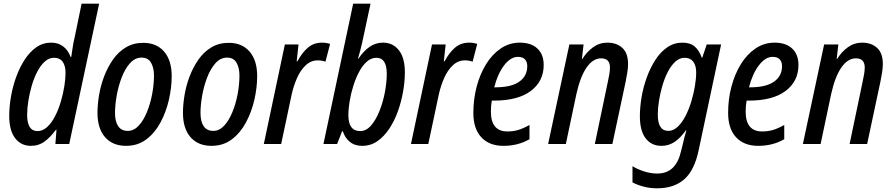

<svg xmlns="http://www.w3.org/2000/svg" viewBox="-20 -780 4836 1040"><path d="M147 10Q94 10 62 -31.5Q30 -73 30 -152Q30 -200 39 -254Q48 -308 66.5 -360Q85 -412 112.5 -455Q140 -498 176 -523.5Q212 -549 257 -549Q296 -549 323 -528Q350 -507 362 -472H366Q370 -498 374 -525Q378 -552 384 -576L422 -760H517L355 0H280L286 -77H283Q253 -37 221.5 -13.5Q190 10 147 10ZM183 -70Q212 -70 236 -92.5Q260 -115 278.5 -151Q297 -187 309.5 -229.5Q322 -272 328.5 -313Q335 -354 335 -385Q335 -424 319.5 -445.5Q304 -467 272 -467Q245 -467 222 -446Q199 -425 181.5 -391Q164 -357 152 -316Q140 -275 133.5 -233.5Q127 -192 127 -158Q127 -70 183 -70Z M663 10Q590 10 549 -37Q508 -84 508 -169Q508 -213 516.5 -264.5Q525 -316 544 -366Q563 -416 592 -457.5Q621 -499 662 -523.5Q703 -548 756 -548Q828 -548 869 -500.5Q910 -453 910 -368Q910 -306 895 -240Q880 -174 849.5 -117Q819 -60 772.5 -25Q726 10 663 10ZM672 -71Q705 -71 731 -99Q757 -127 775.5 -172Q794 -217 804 -269.5Q814 -322 814 -371Q814 -413 798 -440.5Q782 -468 747 -468Q711 -468 684 -437.5Q657 -407 639 -360Q621 -313 612 -261.5Q603 -210 603 -168Q603 -121 620.5 -96Q638 -71 672 -71Z M1126 10Q1053 10 1012 -37Q971 -84 971 -169Q971 -213 979.5 -264.5Q988 -316 1007 -366Q1026 -416 1055 -457.5Q1084 -499 1125 -523.5Q1166 -548 1219 -548Q1291 -548 1332 -500.5Q1373 -453 1373 -368Q1373 -306 1358 -240Q1343 -174 1312.5 -117Q1282 -60 1235.5 -25Q1189 10 1126 10ZM1135 -71Q1168 -71 1194 -99Q1220 -127 1238.5 -172Q1257 -217 1267 -269.5Q1277 -322 1277 -371Q1277 -413 1261 -440.5Q1245 -468 1210 -468Q1174 -468 1147 -437.5Q1120 -407 1102 -360Q1084 -313 1075 -261.5Q1066 -210 1066 -168Q1066 -121 1083.5 -96Q1101 -71 1135 -71Z M1409 0 1523 -539H1597L1587 -448H1591Q1617 -496 1648.5 -522.5Q1680 -549 1725 -549Q1747 -549 1768 -542L1743 -446Q1723 -453 1701 -453Q1664 -453 1635.5 -426Q1607 -399 1588.5 -356.5Q1570 -314 1560 -269L1503 0Z M1942 10Q1901 10 1874.5 -12Q1848 -34 1837 -69H1833L1806 0H1732L1893 -760H1987L1942 -550Q1937 -528 1930.5 -503Q1924 -478 1919 -463H1922Q1949 -503 1981.5 -526Q2014 -549 2055 -549Q2108 -549 2140.5 -508Q2173 -467 2173 -387Q2173 -339 2163.5 -284.5Q2154 -230 2135.5 -178Q2117 -126 2089 -83.5Q2061 -41 2024.5 -15.5Q1988 10 1942 10ZM1931 -70Q1964 -70 1990.5 -101Q2017 -132 2036 -180Q2055 -228 2065 -281.5Q2075 -335 2075 -380Q2075 -467 2019 -467Q1991 -467 1967.5 -446.5Q1944 -426 1925.5 -391.5Q1907 -357 1894 -315.5Q1881 -274 1874 -232.5Q1867 -191 1867 -156Q1867 -70 1931 -70Z M2206 0 2320 -539H2394L2384 -448H2388Q2414 -496 2445.5 -522.5Q2477 -549 2522 -549Q2544 -549 2565 -542L2540 -446Q2520 -453 2498 -453Q2461 -453 2432.5 -426Q2404 -399 2385.5 -356.5Q2367 -314 2357 -269L2300 0Z M2707 10Q2630 10 2587 -36.5Q2544 -83 2544 -168Q2544 -243 2562 -311Q2580 -379 2613 -432.5Q2646 -486 2692.5 -517.5Q2739 -549 2796 -549Q2857 -549 2891 -517Q2925 -485 2925 -428Q2925 -340 2855.5 -287.5Q2786 -235 2655 -235H2644Q2639 -205 2639 -176Q2639 -68 2728 -68Q2760 -68 2787 -76Q2814 -84 2848 -103V-26Q2786 10 2707 10ZM2663 -307Q2749 -307 2792.5 -337.5Q2836 -368 2836 -422Q2836 -445 2823.5 -458.5Q2811 -472 2785 -472Q2746 -472 2711 -426.5Q2676 -381 2657 -307Z M2949 0 3064 -539H3141L3132 -460H3134Q3158 -499 3192.5 -524Q3227 -549 3270 -549Q3320 -549 3351 -520.5Q3382 -492 3382 -433Q3382 -413 3378 -387.5Q3374 -362 3369 -338L3297 0H3202L3271 -330Q3276 -353 3280 -375Q3284 -397 3284 -414Q3284 -464 3236 -464Q3192 -464 3157.5 -414.5Q3123 -365 3102 -270L3045 0Z M3540 240Q3500 240 3465 230.5Q3430 221 3406 208V120Q3429 135 3466 147.5Q3503 160 3540 160Q3592 160 3624 129Q3656 98 3670 35L3678 3Q3681 -12 3686.5 -33Q3692 -54 3698 -74H3695Q3667 -34 3635 -12Q3603 10 3562 10Q3509 10 3477.5 -30.5Q3446 -71 3446 -150Q3446 -198 3455 -252.5Q3464 -307 3483 -359.5Q3502 -412 3529.5 -455Q3557 -498 3594 -523.5Q3631 -549 3677 -549Q3719 -549 3743.5 -527.5Q3768 -506 3781 -468H3784L3808 -539H3886L3765 31Q3742 143 3686 191.5Q3630 240 3540 240ZM3600 -71Q3627 -71 3650.5 -93Q3674 -115 3692.5 -150.5Q3711 -186 3724 -228.5Q3737 -271 3744 -313Q3751 -355 3751 -388Q3751 -425 3735 -446Q3719 -467 3688 -467Q3661 -467 3638 -446Q3615 -425 3597.5 -391Q3580 -357 3568 -316Q3556 -275 3549.5 -234Q3543 -193 3543 -159Q3543 -71 3600 -71Z M4087 10Q4010 10 3967 -36.5Q3924 -83 3924 -168Q3924 -243 3942 -311Q3960 -379 3993 -432.5Q4026 -486 4072.5 -517.5Q4119 -549 4176 -549Q4237 -549 4271 -517Q4305 -485 4305 -428Q4305 -340 4235.5 -287.5Q4166 -235 4035 -235H4024Q4019 -205 4019 -176Q4019 -68 4108 -68Q4140 -68 4167 -76Q4194 -84 4228 -103V-26Q4166 10 4087 10ZM4043 -307Q4129 -307 4172.5 -337.5Q4216 -368 4216 -422Q4216 -445 4203.5 -458.5Q4191 -472 4165 -472Q4126 -472 4091 -426.5Q4056 -381 4037 -307Z M4329 0 4444 -539H4521L4512 -460H4514Q4538 -499 4572.5 -524Q4607 -549 4650 -549Q4700 -549 4731 -520.5Q4762 -492 4762 -433Q4762 -413 4758 -387.5Q4754 -362 4749 -338L4677 0H4582L4651 -330Q4656 -353 4660 -375Q4664 -397 4664 -414Q4664 -464 4616 -464Q4572 -464 4537.5 -414.5Q4503 -365 4482 -270L4425 0Z"/></svg>

Font: Noto Sans Condensed Medium
Style: Italic
Weight: 500
Width: 3
Italic angle: -12°
Designer: Monotype Design Team
Foundry: Monotype Imaging Inc.
Version: Version 2.013; ttfautohint (v1.8.4.7-5d5b)